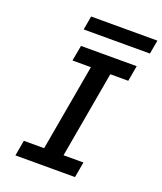

<svg xmlns="http://www.w3.org/2000/svg" viewBox="-162 -1008 936 1111"><g transform="rotate(20 306.0 -452.5)"><path d="M84.5 -96H209.5L303.5 -629H190L207.5 -725H550.5L533.5 -629H423L329 -96H451.5L434.5 0H67.5ZM204.5 -905H612.5L597.5 -820H189.5Z"/></g></svg>

Font: JuliaMono SemiBold
Style: Italic
Weight: 600
Italic angle: -9°
Monospace: yes
Designer: cormullion
Foundry: corm
Version: Version 0.056; ttfautohint (v1.8.4)